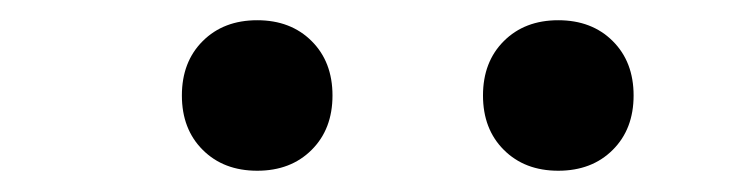

<svg xmlns="http://www.w3.org/2000/svg" viewBox="-20 -905 707 186"><path d="M468.1 -865.2Q488.3 -885.4 520.8 -885.4Q553.4 -885.4 573.6 -865.2Q593.8 -845.1 593.8 -812.5Q593.8 -779.9 573.6 -759.8Q553.4 -739.6 520.8 -739.6Q488.3 -739.6 468.1 -759.8Q447.9 -779.9 447.9 -812.5Q447.9 -845.1 468.1 -865.2ZM176.4 -865.2Q196.6 -885.4 229.2 -885.4Q261.7 -885.4 281.9 -865.2Q302.1 -845.1 302.1 -812.5Q302.1 -779.9 281.9 -759.8Q261.7 -739.6 229.2 -739.6Q196.6 -739.6 176.4 -759.8Q156.2 -779.9 156.2 -812.5Q156.2 -845.1 176.4 -865.2Z"/></svg>

Font: TypoPRO Monoid
Style: Regular
Weight: 400
Width: 4
Monospace: yes
Designer: Andreas Larsen (@larsenwork)
Version: Version 0.61